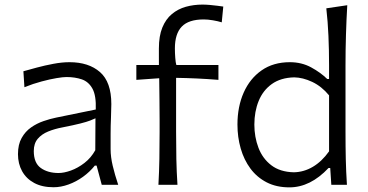

<svg xmlns="http://www.w3.org/2000/svg" viewBox="-20 -797 1589 828"><path d="M232.6 -50.9Q186.3 -50.9 156 -72.5Q125.7 -94.2 125.7 -145.6Q125.7 -178.4 142.8 -198.5Q160 -218.7 188 -230Q216 -241.4 248.7 -247.5Q298.6 -257.3 326.3 -264.4Q354 -271.4 368.4 -277Q382.9 -282.5 391.7 -286.9L390.9 -149.2Q372.5 -116.1 344.2 -94.3Q315.8 -72.4 285.8 -61.6Q255.9 -50.9 232.6 -50.9ZM211.1 10.5Q242.4 10.5 275.4 -1.4Q308.5 -13.3 338 -34.6Q367.5 -55.9 388.9 -82.9H396.6L418.8 0H489.8Q475.1 -43.9 466.1 -82Q457 -120.1 457 -153.6V-220.2Q457 -254.3 458.6 -289.7Q460.1 -325.1 460.1 -348.3Q460.1 -443.4 411.3 -486.1Q362.5 -528.8 279.7 -528.8Q247.3 -528.8 210.3 -521.8Q173.3 -514.9 139.2 -505.7Q105 -496.6 80.9 -489.7L85.3 -420.9Q123 -436.1 159.3 -445.7Q195.5 -455.4 223.8 -460.1Q252.1 -464.8 266.6 -464.8Q303.5 -464.8 333 -454.7Q362.4 -444.5 378.8 -414.5Q395.2 -384.5 393 -324.8L221.5 -289.7Q195.9 -284.5 167.3 -274.6Q138.7 -264.8 113.9 -247.4Q89 -230 73.3 -201.9Q57.5 -173.9 57.5 -132.2Q57.5 -90.9 75.4 -58.6Q93.4 -26.2 127.6 -7.9Q161.8 10.5 211.1 10.5Z M663.2 0H745.3Q741.6 -57.6 740.5 -111.1Q739.4 -164.6 739.4 -228.7V-461.3Q784.6 -460.6 829.9 -458.5Q875.2 -456.4 922 -452.6V-516.8H740.5Q737.4 -526.1 735.8 -547.8Q734.2 -569.5 734.2 -588.2Q734.2 -651.4 763.9 -682.3Q793.6 -713.2 858.7 -713.2Q875.9 -713.2 898 -709.5Q920 -705.8 936.3 -700.7L942.9 -768.7Q932.8 -770.2 917.1 -772.2Q901.3 -774.2 884.6 -775.7Q867.8 -777.2 853.3 -777.2Q815.4 -777.2 781.5 -767.8Q747.7 -758.3 721.3 -736.5Q695 -714.6 680.1 -678.3Q665.2 -641.9 665.2 -588Q665.2 -569.6 665.2 -552.1Q665.3 -534.6 665.3 -516.8H568V-452.6L666.6 -459.6Q667.2 -408.9 667.7 -364.9Q668.3 -320.9 668.3 -280.3V-228.7Q668.3 -164.6 667.3 -111.1Q666.4 -57.6 663.2 0Z M1246.8 -54Q1187.5 -55.5 1149.9 -84.4Q1112.3 -113.3 1094.6 -159.8Q1076.9 -206.2 1076.9 -259.7Q1076.9 -316.1 1095.5 -361.6Q1114 -407.2 1152.2 -434.6Q1190.4 -461.9 1248.5 -463.4Q1286 -462.9 1326.5 -443.8Q1366.9 -424.7 1399.1 -385.8V-144.3Q1368 -100.6 1329.1 -77.6Q1290.3 -54.7 1246.8 -54ZM1228.1 11Q1318.4 11 1396.8 -72.5H1404.1L1408.8 0H1476.1Q1472.4 -57.6 1471.2 -111.1Q1470 -164.6 1470 -228.7V-515.4Q1470 -583.6 1472 -647.3Q1473.9 -710.9 1477.6 -774.5L1387.2 -761.1Q1393.8 -703.3 1396.4 -642.3Q1399.1 -581.3 1399.1 -515.4V-456.4H1391.1Q1362.8 -484.2 1321.8 -506.5Q1280.8 -528.8 1230 -528.8Q1158.7 -528.8 1108.3 -493.6Q1057.8 -458.4 1030.9 -397.7Q1004 -336.9 1004 -260Q1004 -205.5 1018.1 -156.5Q1032.2 -107.5 1060.1 -69.9Q1088.1 -32.3 1130.1 -10.6Q1172.1 11 1228.1 11Z"/></svg>

Font: Pinar-VF
Style: Regular
Weight: 300
Designer: Amin Abedi
Version: Version 3.0